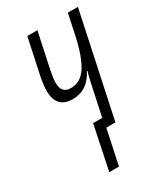

<svg xmlns="http://www.w3.org/2000/svg" viewBox="-180 -605 735 858"><g transform="rotate(-30 188.0 -176.0)"><path d="M172 179 210 0H257L370 -531H318L296 -427Q275 -329 244 -280.5Q213 -232 162 -232Q114 -232 114 -285Q114 -305 118.5 -328.5Q123 -352 128 -376L161 -531H109L76 -376Q70 -351 65.5 -323Q61 -295 61 -276Q61 -185 145 -185Q222 -185 261 -262H264Q255 -232 248 -197L216 -47H169L122 179Z"/></g></svg>

Font: Noto Sans Display Condensed Light
Style: Italic
Weight: 300
Width: 3
Designer: Monotype Design team
Foundry: Monotype Imaging Inc.
Version: 1.000